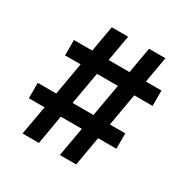

<svg xmlns="http://www.w3.org/2000/svg" viewBox="-164 -878 1008 1026"><g transform="rotate(30 339.5 -365.0)"><path d="M108 0 140 -180H43V-275H157L192 -475H96V-570H209L237 -730H338L310 -570H439L467 -730H568L540 -570H636V-475H523L488 -275H583V-180H470L439 0H338L370 -180H240L209 0ZM252 -242 228 -275H415L381 -242L428 -509L452 -475H265L299 -509Z"/></g></svg>

Font: M PLUS 1 Thin Medium
Style: Regular
Weight: 500
Version: Version 1.001